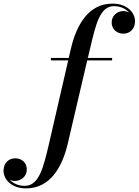

<svg xmlns="http://www.w3.org/2000/svg" viewBox="-222 -780 766 1060"><path d="M59 -460V-446.5H154.5L47.5 18C17.5 145.5 -7 246 -85 246C-123 246 -150.5 231.5 -167.5 212.5C-159 217 -149.5 219 -140 219C-107 219 -74 195 -74 156C-74 117 -103 94 -138 94C-173.5 94 -202.5 120 -202.5 162.5C-202.5 209.5 -160 260 -78 260C53 260 121 146 152.5 11.5L259.5 -446.5H397V-460H263L276.5 -517C306.5 -645 330 -746 406.5 -746C445.5 -746 473.5 -730.5 490.5 -710.5C481 -716 470 -719 460 -719C425 -719 394.5 -693.5 394.5 -656C394.5 -616.5 425.5 -594 459 -594C496 -594 523.5 -621.5 523.5 -662.5C523.5 -709.5 481 -760 399 -760C269 -760 201 -646.5 169.5 -511.5L157.5 -460Z"/></svg>

Font: Bodoni* 16pt Medium
Style: Italic
Weight: 500
Italic angle: -13°
Version: Version 2.3